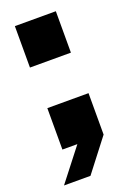

<svg xmlns="http://www.w3.org/2000/svg" viewBox="-134 -592 541 784"><g transform="rotate(-20 137.0 -200.0)"><path d="M47 0V-180H226V0L118 140H3L112 0ZM37 -360V-540H215V-360Z"/></g></svg>

Font: Tektur ExtraBold
Style: Regular
Weight: 800
Designer: Adam Jagosz
Foundry: Adam Jagosz
Version: Version 1.005;gftools[0.9.30]